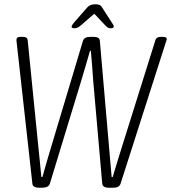

<svg xmlns="http://www.w3.org/2000/svg" viewBox="-20 -874 798 896"><path d="M163 2Q132 2 131 -18L58 -674Q57 -677 57 -682Q57 -687 57 -690Q57 -702 76 -702H87Q107 -702 109 -688L160 -178Q163 -150 166.5 -115Q170 -80 173 -48H178Q187 -81 196.5 -113.5Q206 -146 216 -179L367 -683Q373 -702 401 -702H417Q445 -702 446 -683L489 -186Q492 -152 495 -116.5Q498 -81 501 -48H506Q516 -81 526 -114.5Q536 -148 546 -179L706 -689Q711 -702 730 -702H739Q760 -702 758 -690Q758 -688 756.5 -684Q755 -680 754 -677L543 -18Q537 2 510 2H487Q459 2 457 -18L415 -497Q413 -530 410 -566Q407 -602 404 -637H400Q390 -602 379.5 -566Q369 -530 359 -497L213 -18Q207 2 178 2ZM329 -742Q314 -742 314 -749Q314 -756 330 -774L387 -839Q400 -854 423 -854Q438 -854 444.5 -851Q451 -848 456 -840L499 -773Q503 -766 507 -760.5Q511 -755 511 -751Q511 -742 495 -742Q483 -742 470 -757L420 -810L359 -757Q342 -742 329 -742Z"/></svg>

Font: Asap Condensed Condensed ExtraLight
Style: Italic
Weight: 200
Width: 3
Italic angle: -6°
Designer: Pablo Cosgaya
Foundry: Omnibus-Type
Version: Version 3.001; ttfautohint (v1.8.4.7-5d5b)